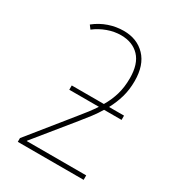

<svg xmlns="http://www.w3.org/2000/svg" viewBox="-175 -828 850 932"><g transform="rotate(30 250.0 -362.0)"><path d="M68 0V-21L256 -254Q276 -278 293 -300.5Q310 -323 324 -344H158V-368H338Q361 -407 373 -448Q385 -489 385 -539Q385 -619 347 -659Q309 -699 244 -699Q207 -699 169.5 -685.5Q132 -672 101 -648L86 -668Q121 -696 162 -710Q203 -724 245 -724Q320 -724 366 -676Q412 -628 412 -539Q412 -490 400 -448.5Q388 -407 367 -368H451V-344H353Q337 -317 316.5 -290Q296 -263 273 -235L104 -27V-25H437V0Z"/></g></svg>

Font: Noto Sans Mono ExtraCondensed Thin
Style: Regular
Weight: 100
Width: 2
Designer: Monotype Design Team
Foundry: Monotype Imaging Inc.
Version: Version 2.014; ttfautohint (v1.8.4.7-5d5b)